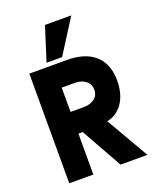

<svg xmlns="http://www.w3.org/2000/svg" viewBox="-147 -886 802 974"><g transform="rotate(-20 254.5 -398.5)"><path d="M209 -221H186V0H56V-592H260Q305 -592 342.5 -581Q380 -570 407 -547Q434 -524 448.5 -489Q463 -454 463 -406Q462 -331 429 -285Q396 -239 345 -230L478 0H333ZM215 -797H357L241 -614H157ZM186 -338H261Q290 -338 314 -354.5Q338 -371 338 -403Q338 -435 314 -452Q290 -469 261 -469H186Z"/></g></svg>

Font: PostBus
Style: Regular
Weight: 400
Designer: Peter Wiegel
Version: Version 1.001